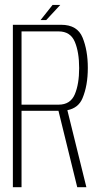

<svg xmlns="http://www.w3.org/2000/svg" viewBox="-20 -778 430 798"><path d="M33.5 0V-675H234Q301.5 -675 323.2 -621.8Q345 -568.5 345 -495.5Q345 -422.5 323 -370Q306 -329 260 -320L339 0H301L223 -317.5H69.5V0ZM69.5 -343H223.5Q272.5 -343 290.8 -385.8Q309 -428.5 309 -495Q309 -561.5 290.8 -604.5Q272.5 -647.5 223.5 -647.5H69.5ZM148.5 -694.5 198.5 -757.5H230.5L172 -694.5Z"/></svg>

Font: Anybody ExtraLight
Style: Regular
Weight: 200
Designer: Tyler Finck
Foundry: Etcetera Type Company
Version: Version 1.010; ttfautohint (v1.8.3) -l 8 -r 50 -G 200 -x 14 